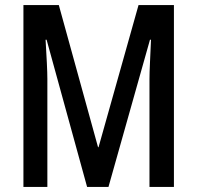

<svg xmlns="http://www.w3.org/2000/svg" viewBox="-20 -734 774 754"><path d="M322 0 163 -578H159Q162 -528 164 -487Q166 -446 166 -424V0H72V-714H211L365 -156H367L524 -714H663V0H567V-423Q567 -448 569 -489Q571 -530 573 -578H569L406 0Z"/></svg>

Font: Noto Sans Gujarati UI ExtraCondensed Medium
Style: Regular
Weight: 500
Width: 2
Designer: Jelle Bosma - Monotype Design Team, Universal Thirst
Foundry: Monotype Imaging Inc.
Version: Version 2.106; ttfautohint (v1.8.4.7-5d5b)